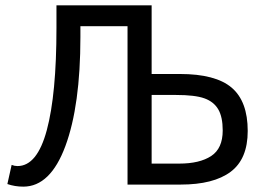

<svg xmlns="http://www.w3.org/2000/svg" viewBox="-20 -696 989 724"><path d="M283.2 -597.2V-556.2Q283.2 -298.3 226.6 -145.3Q169.9 7.8 67.9 7.8Q36.1 7.8 7.8 -2L23.9 -74.2Q34.7 -69.8 45.9 -69.8Q120.1 -69.8 156.5 -205.3Q192.9 -340.8 192.9 -590.8V-675.8H551.8V-417H658.2Q793 -417 853.5 -365.5Q914.1 -314 914.1 -202.1Q914.1 -96.2 849.6 -48.1Q785.2 0 661.1 0H460.9V-597.2ZM551.8 -337.9V-79.1H655.8Q732.9 -79.1 776.4 -107.7Q819.8 -136.2 819.8 -204.1Q819.8 -254.9 803 -283.7Q786.1 -312.5 750.7 -325.2Q715.3 -337.9 644 -337.9Z"/></svg>

Font: ClearSansRegular
Style: Regular
Weight: 400
Foundry: Intel Corporation
Version: Version 1.00